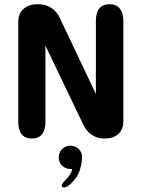

<svg xmlns="http://www.w3.org/2000/svg" viewBox="-20 -640 659 892"><path d="M128 3.5Q65 3.5 65 -75.5V-538Q65 -578 90 -599.2Q115 -620.5 153.5 -620.5H157Q192 -620.5 219 -603Q246 -585.5 260 -552L425.5 -203.5V-542Q425.5 -620.5 489.5 -620.5Q519 -620.5 536 -600.8Q553 -581 553 -542V-76.5Q553 -38 529.5 -17.2Q506 3.5 468 3.5H465Q430 3.5 404.8 -14.5Q379.5 -32.5 365 -65L191 -428V-75.5Q191 3.5 128 3.5ZM307 37Q329 37 345.2 52Q361.5 67 361.5 92Q361.5 112.5 351.5 147.8Q341.5 183 309.5 213Q300 222.5 291.5 226.8Q283 231 277 231Q272 231 269.2 227.8Q266.5 224.5 266.5 222Q266.5 217 272.8 209.2Q279 201.5 289.5 190.5Q300 180.5 306.5 168.8Q313 157 316 145Q314 145 311.5 145Q309 145 307 145Q284 145 268.5 129.5Q253 114 253 91Q253 68.5 268.5 52.8Q284 37 307 37Z"/></svg>

Font: Sono Monospace SemiBold
Style: Regular
Weight: 600
Designer: Tyler Finck
Foundry: Tyler Finck
Version: Version 2.112